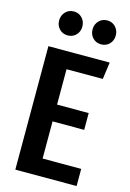

<svg xmlns="http://www.w3.org/2000/svg" viewBox="-135 -973 702 1038"><g transform="rotate(15 216.5 -454.0)"><path d="M403 -691 390 -596H187V-398H364V-304H187V-96H403V0H60V-691ZM210 -841Q210 -812 191.5 -793Q173 -774 145 -774Q117 -774 98.5 -793Q80 -812 80 -841Q80 -869 98.5 -888.5Q117 -908 145 -908Q173 -908 191.5 -888.5Q210 -869 210 -841ZM397 -841Q397 -812 378.5 -793Q360 -774 332 -774Q304 -774 285.5 -793Q267 -812 267 -841Q267 -869 285.5 -888.5Q304 -908 332 -908Q360 -908 378.5 -888.5Q397 -869 397 -841Z"/></g></svg>

Font: Fira Sans Extra Condensed Medium
Style: Regular
Weight: 500
Width: 1
Designer: Carrois Corporate & Edenspiekermann AG
Foundry: Carrois Corporate GbR & Edenspiekermann AG
Version: Version 4.203